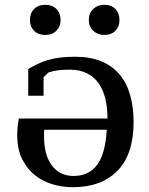

<svg xmlns="http://www.w3.org/2000/svg" viewBox="-20 -772 624 802"><path d="M271 -481Q245 -481 223.5 -478.5Q202 -476 182 -469L162 -449V-372H98V-484Q119 -496 139 -505.5Q159 -515 181.5 -521.5Q204 -528 231 -531.5Q258 -535 294 -535Q357 -535 403 -516Q449 -497 479 -461.5Q509 -426 523.5 -375.5Q538 -325 538 -262Q538 -128 471 -59Q404 10 283 10Q243 10 202 -1.5Q161 -13 127.5 -39Q94 -65 73 -106.5Q52 -148 52 -207Q52 -223 53.5 -240.5Q55 -258 59 -277H429Q429 -322 420 -359.5Q411 -397 392 -424Q373 -451 343 -466Q313 -481 271 -481ZM287 -37Q350 -37 385 -82.5Q420 -128 426 -230H165Q164 -222 164 -215.5Q164 -209 164 -201Q164 -124 197 -80.5Q230 -37 287 -37ZM105 -688Q105 -717 122.5 -734.5Q140 -752 169 -752Q198 -752 215.5 -734.5Q233 -717 233 -688Q233 -661 215.5 -643.5Q198 -626 169 -626Q140 -626 122.5 -643.5Q105 -661 105 -688ZM351 -688Q351 -717 369.5 -734.5Q388 -752 416 -752Q445 -752 462 -734.5Q479 -717 479 -688Q479 -661 462 -643.5Q445 -626 416 -626Q388 -626 369.5 -643.5Q351 -661 351 -688Z"/></svg>

Font: PT Serif Caption
Style: Regular
Weight: 400
Designer: A.Korolkova, O.Umpeleva, V.Yefimov
Foundry: ParaType Ltd
Version: Version 1.000W OFL